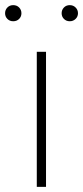

<svg xmlns="http://www.w3.org/2000/svg" viewBox="-56 -731 325 751"><path d="M-4.4 -710.9Q9.8 -710.9 18.8 -701.7Q27.8 -692.4 27.8 -679.2Q27.8 -666 18.8 -657Q9.8 -647.9 -4.4 -647.9Q-18.1 -647.9 -27.1 -657Q-36.1 -666 -36.1 -679.2Q-36.1 -692.4 -27.1 -701.7Q-18.1 -710.9 -4.4 -710.9ZM216.8 -710.9Q230.5 -710.9 239.7 -701.7Q249 -692.4 249 -679.2Q249 -666 239.7 -657Q230.5 -647.9 216.8 -647.9Q203.1 -647.9 194.1 -657Q185.1 -666 185.1 -679.2Q185.1 -692.4 194.1 -701.7Q203.1 -710.9 216.8 -710.9ZM124 0H87.9V-528.3H124Z"/></svg>

Font: Robert Sans ExtraLight
Style: Regular
Weight: 250
Designer: Christian Robertson (extended by Adam Twardoch)
Foundry: Google
Version: Version 12.135;April 2, 2019;FontCreator 11.5.0.2425 64-bit;